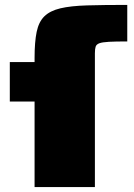

<svg xmlns="http://www.w3.org/2000/svg" viewBox="-20 -763 546 783"><path d="M121 0V-349H20V-510H121V-527Q121 -592 129.5 -633Q138 -674 161 -696.5Q184 -719 226 -729Q268 -739 335 -741Q402 -743 499 -743V-594Q451 -594 424 -592.5Q397 -591 385 -586.5Q373 -582 370 -572.5Q367 -563 367 -546V0Z"/></svg>

Font: Saira Expanded Black
Style: Regular
Weight: 900
Width: 7
Designer: Hector Gatti with collaboration of the Omnibus-Type team
Foundry: Omnibus-Type
Version: Version 1.101